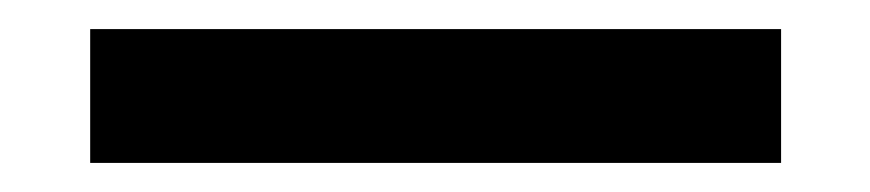

<svg xmlns="http://www.w3.org/2000/svg" viewBox="-20 -20 598 132"><path d="M42 92V0H517V92Z"/></svg>

Font: Txt Sans Medium
Style: Regular
Weight: 500
Designer: Open Source
Foundry: XRLN
Version: Version 1.0